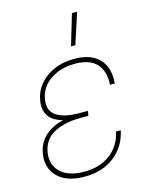

<svg xmlns="http://www.w3.org/2000/svg" viewBox="-112 -798 671 875"><g transform="rotate(-15 223.5 -360.5)"><path d="M178.2 7.8Q94.2 7.8 51.8 -34.2Q9.3 -76.2 20 -142.6Q28.3 -192.4 62 -223.1Q95.7 -253.9 148.9 -266.6Q56.2 -291 70.8 -379.4Q81.5 -443.8 136.5 -483.6Q191.4 -523.4 270 -523.4Q348.6 -523.4 387.5 -481.4Q426.3 -439.5 419.4 -367.2H397Q400.9 -431.2 368.4 -466.1Q335.9 -501 266.6 -501Q197.3 -501 149.7 -467.5Q102.1 -434.1 93.3 -379.4Q84.5 -328.1 120.1 -303.2Q155.8 -278.3 231 -278.3H268.6L268.1 -276.4H268.6L265.1 -255.9H227.5Q153.3 -255.9 102.8 -229Q52.2 -202.1 42.5 -142.6Q33.2 -85.9 70.6 -50.3Q107.9 -14.6 182.1 -14.6Q257.8 -14.6 306.4 -52.7Q355 -90.8 368.2 -154.3H390.6Q376 -82 319.8 -37.1Q263.7 7.8 178.2 7.8ZM270.5 -582 314 -727.5H338.4L291 -582Z"/></g></svg>

Font: Inter Display Thin
Style: Italic
Weight: 100
Italic angle: -9.39999°
Designer: Rasmus Andersson
Foundry: rsms
Version: Version 4.000;git-a52131595